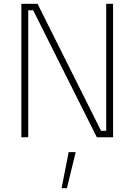

<svg xmlns="http://www.w3.org/2000/svg" viewBox="-20 -720 705 1007"><path d="M340 78H377L331 267H303ZM92 0V-700H177L510 -34H537V-700H573V0H488L154 -666H128V0Z"/></svg>

Font: Titillium Web
Style: Thin
Weight: 200
Version: Version 1.001;PS 57.000;hotconv 1.0.70;makeotf.lib2.5.55311